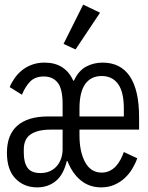

<svg xmlns="http://www.w3.org/2000/svg" viewBox="-20 -799 640 831"><path d="M141 12Q84 12 47 -26Q10 -64 10 -138Q10 -216 55.5 -255.5Q101 -295 188 -295H251V-348Q251 -415 229.5 -441.5Q208 -468 170 -468Q132 -468 110.5 -446Q89 -424 75 -389L22 -422Q30 -442 43.5 -461Q57 -480 75.5 -495Q94 -510 118.5 -519Q143 -528 173 -528Q218 -528 249 -508Q280 -488 297 -450H300Q320 -493 352.5 -510.5Q385 -528 424 -528Q502 -528 542 -468.5Q582 -409 582 -292V-238H324V-213Q324 -142 348.5 -97Q373 -52 420 -52Q439 -52 454.5 -59.5Q470 -67 481.5 -79.5Q493 -92 501.5 -108Q510 -124 516 -141L574 -114Q566 -91 552.5 -68.5Q539 -46 519.5 -28Q500 -10 474.5 1Q449 12 418 12Q367 12 330 -18Q293 -48 272 -102H269Q255 -43 221.5 -15.5Q188 12 141 12ZM155 -50Q179 -50 197 -58.5Q215 -67 227 -81.5Q239 -96 245 -114.5Q251 -133 251 -154V-238H199Q144 -238 113.5 -218Q83 -198 83 -152V-137Q83 -96 99 -73Q115 -50 155 -50ZM420 -470Q374 -470 349 -435.5Q324 -401 324 -329V-295H516V-329Q516 -401 491 -435.5Q466 -470 420 -470ZM307 -585 255 -609 340 -779 413 -744Z"/></svg>

Font: IBM Plex Mono
Style: Regular
Weight: 400
Monospace: yes
Designer: Mike Abbink, Paul van der Laan, Pieter van Rosmalen
Foundry: Bold Monday
Version: Version 2.3